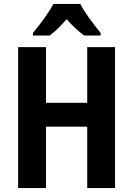

<svg xmlns="http://www.w3.org/2000/svg" viewBox="-20 -953 675 973"><path d="M563 0H422V-311H213V0H72V-714H213V-432H422V-714H563ZM387 -933Q404 -900 433 -860Q462 -820 490 -786V-773H406Q386 -788 363 -809Q340 -830 318 -856Q271 -802 232 -773H147V-786Q163 -805 183.5 -832Q204 -859 222 -886Q240 -913 251 -933Z"/></svg>

Font: Noto Sans Condensed
Style: Bold
Weight: 700
Width: 3
Designer: Monotype Design Team
Foundry: Monotype Imaging Inc.
Version: Version 2.013; ttfautohint (v1.8.4.7-5d5b)